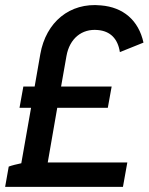

<svg xmlns="http://www.w3.org/2000/svg" viewBox="-42 -728 579 748"><path d="M115 -517 93 -391H49L34 -308H79L41 -92C23 -88 5 -84 -8 -79L-22 0H437L454 -95H144L181 -308H378L393 -391H196L217 -510C229 -578 277 -617 339 -611C387 -607 417 -578 425 -525L517 -562C498 -649 438 -700 351 -707C230 -719 137 -642 115 -517Z"/></svg>

Font: Fixel Display 20240404 Medium
Style: Italic
Weight: 500
Italic angle: -10°
Designer: AlfaBravo + MacPaw
Foundry: Kyrylo Tkachov, Marchela Mozhyna, Serhii Makarenko, Maria Weinstein, Zakhar Kryvoshyya
Version: Version 1.211;Glyphs 3.2 (3225)